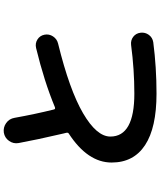

<svg xmlns="http://www.w3.org/2000/svg" viewBox="66 -884 868 1040"><g transform="rotate(-90 500.0 -364.0)"><path d="M512.7 49.8Q328.1 49.8 233.9 -12.2Q139.6 -74.2 139.6 -193.4Q139.6 -323.2 296.9 -425.8Q303.7 -429.7 299.8 -442.4L296.9 -454.1Q262.7 -600.6 245.1 -697.3Q240.2 -725.6 256.8 -749Q273.4 -772.5 301.8 -777.3Q330.1 -781.2 353.5 -764.6Q377 -748 381.8 -718.8Q401.4 -609.4 426.8 -506.8Q428.7 -496.1 440.4 -501Q579.1 -558.6 759.8 -602.5Q785.2 -608.4 806.2 -595.2Q827.1 -582 832 -557.1Q836.9 -532.2 822.8 -510.7Q808.6 -489.3 784.2 -483.4Q533.2 -421.9 406.7 -348.1Q280.3 -274.4 280.3 -200.2Q280.3 -70.3 512.7 -70.3Q643.6 -70.3 776.4 -87.9Q801.8 -90.8 820.8 -76.2Q839.8 -61.5 842.8 -36.6Q845.7 -11.7 831.1 8.3Q816.4 28.3 791 32.2Q656.2 49.8 512.7 49.8Z"/></g></svg>

Font: Rounded-X Mgen+ 1m bold
Style: Bold
Weight: 700
Designer: [Source Han Sans]
Ryoko NISHIZUKA  (kana & ideographs); Paul D. Hunt (Latin, Greek & Cyrillic); Wenlong ZHANG  (bopomofo
Version: Version 1.059.20150602